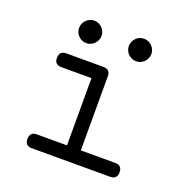

<svg xmlns="http://www.w3.org/2000/svg" viewBox="-112 -707 827 833"><g transform="rotate(20 301.0 -290.5)"><path d="M481.9 -47.4Q513.7 -47.4 513.7 -15.1Q513.7 16.6 481.9 16.6H120.1Q88.4 16.6 88.4 -15.1Q88.4 -47.4 120.1 -47.4H259.3V-357.9H120.1Q88.4 -357.9 88.4 -389.6Q88.4 -421.4 120.1 -421.4H291.5Q323.2 -421.4 323.2 -389.6V-47.4ZM186 -596.7Q196.8 -596.7 206.1 -592.5Q215.3 -588.4 222.4 -581.3Q229.5 -574.2 233.6 -564.9Q237.8 -555.7 237.8 -544.9Q237.8 -534.2 233.6 -524.7Q229.5 -515.1 222.4 -508.1Q215.3 -501 205.8 -496.8Q196.3 -492.7 186 -492.7Q175.8 -492.7 166.3 -496.6Q156.7 -500.5 149.7 -507.6Q142.6 -514.6 138.4 -524.2Q134.3 -533.7 134.3 -544.9Q134.3 -555.7 138.4 -564.9Q142.6 -574.2 149.7 -581.3Q156.7 -588.4 166 -592.5Q175.3 -596.7 186 -596.7ZM416 -596.7Q426.8 -596.7 436 -592.5Q445.3 -588.4 452.4 -581.3Q459.5 -574.2 463.6 -564.9Q467.8 -555.7 467.8 -544.9Q467.8 -534.2 463.6 -524.7Q459.5 -515.1 452.4 -508.1Q445.3 -501 435.8 -496.8Q426.3 -492.7 416 -492.7Q404.8 -492.7 395.3 -497.1Q385.7 -501.5 378.7 -508.5Q371.6 -515.6 367.7 -525.1Q363.8 -534.7 363.8 -544.9Q363.8 -555.2 367.9 -564.5Q372.1 -573.7 378.9 -581.1Q385.7 -588.4 395.3 -592.5Q404.8 -596.7 416 -596.7Z"/></g></svg>

Font: Erica Type
Style: Regular
Weight: 400
Designer: Peter Wiegel
Foundry: Peter Wiegel
Version: Version 1.000 2010 initial release